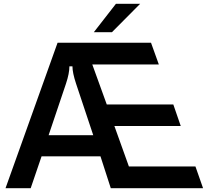

<svg xmlns="http://www.w3.org/2000/svg" viewBox="-20 -987 1094 1007"><path d="M141 0H9L282 -763H772L813 -649H464L540 -439H889L928 -326H580L656 -114H1005L1045 0H561L507 -167H198ZM235 -278H469L379 -548Q360 -605 360 -639H344Q344 -602 326 -548ZM567 -818H472L588 -967H715Z"/></svg>

Font: Open Sauce Sans SemiBold
Style: Regular
Weight: 600
Designer: Alfredo Marco Pradil
Foundry: Creative Sauce Fz LLC
Version: Version 1.477